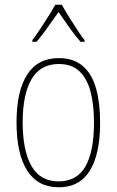

<svg xmlns="http://www.w3.org/2000/svg" viewBox="-20 -876 495 813"><path d="M404 -357Q404 -224 360.5 -153.5Q317 -83 229 -83Q140 -83 95 -154Q50 -225 50 -358Q50 -490 95 -560Q140 -630 229 -630Q292 -630 331 -596Q370 -562 387 -500.5Q404 -439 404 -357ZM76 -358Q76 -239 113 -173.5Q150 -108 228 -108Q306 -108 342 -171.5Q378 -235 378 -358Q378 -432 363.5 -487.5Q349 -543 316.5 -574Q284 -605 229 -605Q151 -605 113.5 -540.5Q76 -476 76 -358ZM242 -856Q254 -833 273 -803Q292 -773 310 -745.5Q328 -718 338 -706V-699H321Q298 -725 273 -760.5Q248 -796 228 -825Q208 -797 182.5 -761Q157 -725 135 -699H117V-706Q130 -723 148 -750Q166 -777 184 -805.5Q202 -834 214 -856Z"/></svg>

Font: Noto Sans Kannada UI Condensed Thin
Style: Regular
Weight: 100
Width: 3
Designer: Jelle Bosma - Monotype Design Team
Foundry: Monotype Imaging Inc.
Version: Version 2.005; ttfautohint (v1.8.4.7-5d5b)